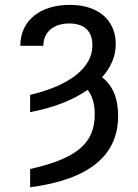

<svg xmlns="http://www.w3.org/2000/svg" viewBox="-20 -573 580 806"><path d="M106.5 -174.7Q169.4 -189.6 218.2 -210.9Q267 -232.2 300.2 -258.7Q333.5 -285.2 350.7 -316.4Q367.9 -347.7 367.9 -382.8Q367.9 -427.6 343 -451Q318.2 -474.4 270.6 -474.4Q245.7 -474.4 225.7 -467.9Q205.6 -461.3 191.4 -449Q177.2 -436.8 169.6 -419.4Q161.9 -402 161.9 -380.7H65.3Q65.3 -420.1 80.1 -451.9Q94.8 -483.7 122 -506Q149.1 -528.4 187.7 -540.5Q226.2 -552.6 274.1 -552.6Q318.2 -552.6 353.7 -541Q389.2 -529.5 414.1 -508.2Q438.9 -486.9 452.4 -456.3Q465.9 -425.8 465.9 -387.8Q465.9 -349.8 451.2 -314.8Q436.4 -279.8 408.4 -248.6Q475.9 -196.7 475.9 -86.6Q475.9 164.8 106.5 213.1V136.4Q179 120.4 230.5 99.6Q282 78.8 314.8 51.3Q347.7 23.8 362.7 -11.7Q377.8 -47.2 377.8 -92.3Q377.8 -125 370.2 -151.3Q362.6 -177.6 348 -195.7Q301.8 -163.7 241.1 -139.9Q180.4 -116.1 106.5 -102.3Z"/></svg>

Font: Fast_Sans
Style: Regular
Weight: 400
Designer: Rasmus Andersson
Foundry: rsms
Version: Version 3.018;git-588b23468